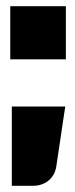

<svg xmlns="http://www.w3.org/2000/svg" viewBox="-20 -514 243 618"><path d="M13 -323H192V-494H13ZM161 23 190 -171H18V84H87C125 84 155 60 161 23Z"/></svg>

Font: Blinker Headline
Style: Regular
Weight: 900
Width: 4
Designer: Juergen Huber
Foundry: supertype
Version: Version 1.015;PS 1.15;hotconv 1.0.88;makeotf.lib2.5.647800